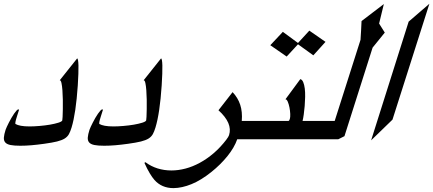

<svg xmlns="http://www.w3.org/2000/svg" viewBox="-88 -805 2276 1009"><path d="M288.1 -134.8Q281.7 -113.8 274.2 -100.1Q266.6 -86.4 252 -77.1Q237.3 -67.9 211.9 -61.5Q186.5 -55.2 143.6 -49.3Q108.4 -44.4 77.4 -41.7Q46.4 -39.1 18.6 -39.1Q-14.2 -39.1 -33.2 -43Q-52.2 -46.9 -60.5 -56.6Q-68.8 -66.4 -67.6 -82.5Q-66.4 -98.6 -58.6 -123Q-56.6 -128.9 -52 -138.9Q-47.4 -148.9 -41.3 -160.9Q-35.2 -172.9 -28.1 -185.1Q-21 -197.3 -14.2 -207.3Q-7.3 -217.3 -1.5 -223.6Q4.4 -230 7.8 -230Q10.3 -230 12.2 -228.5L0.5 -191.4Q-10.7 -156.2 -6.3 -153.3Q3.4 -147.5 22 -144Q40.5 -140.6 67.4 -140.6Q90.8 -140.6 119.9 -143.1Q148.9 -145.5 174.6 -149.9Q200.2 -154.3 218.8 -160.2Q237.3 -166 239.3 -172.4Q240.2 -174.8 241 -191.4Q241.7 -208 242.2 -231.4Q242.7 -254.9 242.2 -281.5Q241.7 -308.1 240 -330.8Q238.3 -353.5 235.1 -368.4Q231.9 -383.3 226.1 -383.3L317.4 -498Q329.6 -494.1 320.8 -356.4Q311 -210 288.1 -134.8Z M729 -134.8Q722.7 -113.8 715.1 -100.1Q707.5 -86.4 692.9 -77.1Q678.2 -67.9 652.8 -61.5Q627.4 -55.2 584.5 -49.3Q549.3 -44.4 518.3 -41.7Q487.3 -39.1 459.5 -39.1Q426.8 -39.1 407.7 -43Q388.7 -46.9 380.4 -56.6Q372.1 -66.4 373.3 -82.5Q374.5 -98.6 382.3 -123Q384.3 -128.9 388.9 -138.9Q393.6 -148.9 399.7 -160.9Q405.8 -172.9 412.8 -185.1Q419.9 -197.3 426.8 -207.3Q433.6 -217.3 439.5 -223.6Q445.3 -230 448.7 -230Q451.2 -230 453.1 -228.5L441.4 -191.4Q430.2 -156.2 434.6 -153.3Q444.3 -147.5 462.9 -144Q481.4 -140.6 508.3 -140.6Q531.7 -140.6 560.8 -143.1Q589.8 -145.5 615.5 -149.9Q641.1 -154.3 659.7 -160.2Q678.2 -166 680.2 -172.4Q681.2 -174.8 681.9 -191.4Q682.6 -208 683.1 -231.4Q683.6 -254.9 683.1 -281.5Q682.6 -308.1 680.9 -330.8Q679.2 -353.5 676 -368.4Q672.9 -383.3 667 -383.3L758.3 -498Q770.5 -494.1 761.7 -356.4Q752 -210 729 -134.8Z M1174.8 -73.2H1158.7Q1151.4 -51.8 1138.4 -29.5Q1125.5 -7.3 1107.9 14.6Q1090.3 36.6 1068.6 58.1Q1046.9 79.6 1022.5 99.1Q968.8 142.1 918.7 162.6Q868.7 183.1 823.7 183.6Q761.7 183.6 723.6 140.6Q712.4 127.9 699 105.7Q685.5 83.5 670.9 50.8L676.3 47.4Q705.6 69.3 740.2 80.1Q774.9 90.8 813 90.8Q849.1 90.8 887 80.8Q924.8 70.8 962.2 50.5Q999.5 30.3 1035.2 -0.2Q1070.8 -30.8 1102.5 -72.3H1102.1Q1112.3 -85 1115.7 -94.7Q1135.7 -157.2 1060.1 -225.6L1134.3 -320.8Q1162.1 -291.5 1174.3 -254.6Q1186.5 -217.8 1182.6 -169.4H1205.6Z M1332.5 -567.4 1398.4 -637.7 1478 -579.1 1537.6 -644 1622.6 -585 1558.6 -514.2 1478 -572.3 1418.5 -507.8ZM1526.4 -73.2H1146L1176.8 -169.4H1427.2Q1432.1 -169.4 1435.1 -179.7Q1438 -189 1437.3 -206.3Q1436.5 -223.6 1433.1 -240.7Q1429.7 -257.8 1424.3 -270.5Q1418.9 -283.2 1412.1 -283.2L1490.2 -389.2Q1500 -386.7 1505.6 -373Q1511.2 -359.4 1513.7 -339.6Q1516.1 -319.8 1515.6 -295.7Q1515.1 -271.5 1513.2 -248Q1511.2 -224.6 1508.3 -203.6Q1505.4 -182.6 1502 -169.4H1557.1Z M1934.1 -633.8 1870.1 -554.7 1722.2 -89.4 1689.9 -73.2H1497.6L1528.3 -169.4H1670.9L1806.6 -595.7Q1808.6 -619.6 1809.6 -645Q1810.5 -670.4 1812 -694.3L1929.2 -783.7L1904.3 -681.2Z M1974.6 -176.3 1862.3 -67.4 2059.6 -691.4 2168.5 -785.2Z"/></svg>

Font: XB Khoramshahr
Style: Italic
Weight: 400
Italic angle: -12°
Designer: Behnam
Foundry: Irmug
Version: Version 8.005 2009